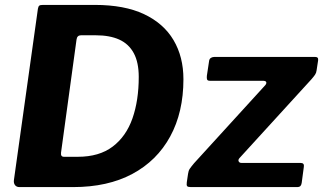

<svg xmlns="http://www.w3.org/2000/svg" viewBox="-20 -762 1316 782"><path d="M59.2 0Q47.4 0 41.2 -8Q35 -16 36.7 -28.8L134.4 -726.4Q136.1 -736.1 140.2 -739.1Q144.2 -742 155.4 -742H366Q486.7 -742 566.6 -704.4Q646.5 -666.7 686.8 -598.6Q727.1 -530.5 727.1 -439.3Q727.1 -305 673.2 -206.2Q619.4 -107.3 519 -53.6Q418.7 0 277.9 0H59.2ZM296.6 -123.4Q384.2 -123.4 439 -165Q493.8 -206.5 519.5 -279.8Q545.1 -353.1 545.1 -448.6Q545.1 -508 524.8 -545.6Q504.5 -583.2 465.7 -600.8Q426.9 -618.3 370 -618.3H309.8Q294.1 -618.3 291.7 -600.9L228.6 -140.6Q227.6 -131.9 230.5 -127.6Q233.3 -123.4 240.8 -123.4ZM757.5 0Q745.6 0 742.3 -3.8Q739.1 -7.6 740.8 -19.4L745.9 -53.9Q747.6 -66.8 752.8 -74.5Q757.9 -82.2 770.7 -97.5L1060.8 -415.5Q1066.2 -422.3 1064.3 -427.7Q1062.4 -433 1049.8 -433H835.3Q825.6 -433 823.6 -437.9Q821.5 -442.7 822.5 -453.1L831.9 -515.4Q833.6 -523 839.5 -526.5Q845.5 -530 852 -530H1264.4Q1277.7 -530 1275.6 -515.7L1269.4 -475.1Q1268.4 -465.5 1263.1 -457.6Q1257.7 -449.8 1248.4 -439.1L955.1 -117.8Q948.9 -110.3 952.3 -104.3Q955.6 -98.4 963.6 -98.4H1204Q1220.3 -98.4 1217.5 -82.4L1208.8 -17.3Q1207.8 -9.7 1204 -4.9Q1200.1 0 1189.4 0H757.5Z"/></svg>

Font: Libre Franklin Thin
Style: Italic
Weight: 100
Italic angle: -8°
Designer: Pablo Impallari, Rodrigo Fuenzalida, Nhung Nguyen
Foundry: Impallari Type
Version: Version 3.000